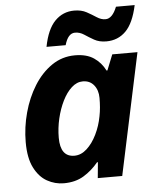

<svg xmlns="http://www.w3.org/2000/svg" viewBox="-54 -803 702 859"><g transform="rotate(-5 297.0 -373.5)"><path d="M198.2 9.8Q158.7 9.8 123.5 -9.8Q88.4 -29.3 66.2 -72.8Q43.9 -116.2 43.9 -188Q43.9 -254.9 61.8 -320.3Q79.6 -385.7 112.8 -439Q146 -492.2 192.6 -524.2Q239.3 -556.2 296.9 -556.2Q349.1 -556.2 381.6 -534.2Q414.1 -512.2 432.1 -476.1H436L463.9 -545.9H577.1L460.9 0H351.1L357.9 -70.8H354Q324.7 -35.2 287.4 -12.7Q250 9.8 198.2 9.8ZM255.9 -108.9Q286.1 -108.9 312 -132.6Q337.9 -156.2 356.4 -194.3Q375 -232.4 382.8 -274.9Q386.7 -294.4 388.4 -314.2Q390.1 -334 390.1 -356.9Q390.1 -391.6 371.8 -414.3Q353.5 -437 321.8 -437Q294.9 -437 271.5 -415.8Q248 -394.5 230.5 -359.1Q212.9 -323.7 202.9 -281Q192.9 -238.3 192.9 -194.8Q192.9 -108.9 255.9 -108.9ZM173.8 -605Q189 -683.6 224.6 -719.7Q260.3 -755.9 311 -755.9Q343.3 -755.9 366.5 -743.2Q389.6 -730.5 408.9 -717.8Q428.2 -705.1 447.8 -705.1Q478.5 -705.1 499 -756.8H583Q565.9 -676.8 530.5 -641.4Q495.1 -606 442.9 -606Q411.1 -606 388.4 -618.9Q365.7 -631.8 346.7 -644.5Q327.6 -657.2 306.2 -657.2Q274.4 -657.2 259.8 -605Z"/></g></svg>

Font: Open Sans
Style: Bold Italic
Weight: 700
Italic angle: -12°
Designer: Monotype Design Team
Foundry: Monotype Imaging Inc.
Version: Version 3.003; ttfautohint (v1.8.4)